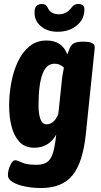

<svg xmlns="http://www.w3.org/2000/svg" viewBox="-20 -735 511 967"><path d="M186 212Q146 212 107.5 204.5Q69 197 44.5 182.5Q20 168 20 148Q20 121 32 96.5Q44 72 56 72Q67 72 90.5 83.5Q114 95 163 95Q197 95 216.5 82Q236 69 246.5 36Q257 3 263 -57Q226 9 153 9Q105 9 77.5 -21Q50 -51 38 -99Q26 -147 26 -201Q26 -259 36.5 -317Q47 -375 69.5 -423.5Q92 -472 128 -501.5Q164 -531 214 -531Q293 -531 319 -461Q324 -472 326.5 -480Q329 -488 331 -492Q339 -511 354 -518Q369 -525 396 -525H403Q434 -525 446.5 -516.5Q459 -508 457 -492L412 -57Q397 84 345 148Q293 212 186 212ZM215 -109Q236 -109 251.5 -125Q267 -141 274 -163L291 -325Q293 -348 296.5 -366Q300 -384 302 -394Q295 -402 282.5 -408Q270 -414 253 -414Q174 -414 174 -203Q174 -162 183.5 -135.5Q193 -109 215 -109ZM270 -575Q220 -575 187 -602Q154 -629 154 -671Q154 -697 165 -706Q176 -715 191 -715Q212 -715 220 -697Q234 -663 278 -663Q316 -663 342 -699Q354 -715 374 -715Q387 -715 396 -709Q405 -703 405 -687Q405 -638 366.5 -606.5Q328 -575 270 -575Z"/></svg>

Font: Asap Condensed
Style: Bold Italic
Weight: 700
Width: 3
Italic angle: -6°
Designer: Pablo Cosgaya
Foundry: Omnibus-Type
Version: Version 3.001; ttfautohint (v1.8.4.7-5d5b)